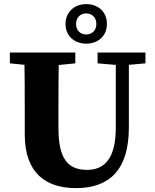

<svg xmlns="http://www.w3.org/2000/svg" viewBox="-20 -919 771 957"><path d="M358.6 18.6C523.9 18.6 622.3 -70.9 622.3 -283.1V-657H557.2V-283.1C557.2 -132.3 503.5 -72.3 413.7 -72.3C319 -72.3 271.3 -127 271.3 -280.3V-357.1C271.3 -457.8 271.3 -558.9 274.3 -657H100.4C103.4 -556.9 103.4 -455.8 103.4 -357.1V-248.4C103.4 -54.5 210.7 18.6 358.6 18.6ZM29.2 -603.3 177.9 -588.3H206.6L355.4 -603.3V-657H29.2V-603.3ZM466.4 -603.3 572.8 -594.1H602.2L705 -603.3V-657H466.4V-603.3ZM409.7 -701.4C467.1 -701.4 512.9 -737.8 512.9 -799.8C512.9 -862 467.1 -898.6 409.7 -898.6C352.3 -898.6 306.5 -860 306.5 -799.8C306.5 -738.7 352.3 -701.4 409.7 -701.4ZM409.7 -747.2C378.6 -747.2 359.1 -769 359.1 -799.8C359.1 -829.6 378.9 -852.2 409.7 -852.2C440.8 -852.2 460.3 -829.6 460.3 -799.8C460.3 -769 440.5 -747.2 409.7 -747.2Z"/></svg>

Font: Source Serif Variable
Style: Regular
Weight: 389
Designer: Frank Grießhammer
Foundry: Adobe Systems Incorporated
Version: Version 3.001;hotconv 1.0.111;makeotfexe 2.5.65597